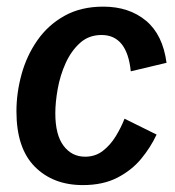

<svg xmlns="http://www.w3.org/2000/svg" viewBox="-20 -532 515 564"><path d="M223.3 11.7Q135.8 11.7 82.1 -42.5Q28.3 -96.7 28.3 -205Q28.3 -259.2 43.3 -313.8Q58.3 -368.3 89.6 -413.3Q120.8 -458.3 169.2 -485.4Q217.5 -512.5 283.3 -512.5Q359.2 -512.5 408.8 -471.2Q458.3 -430 469.2 -347.5L364.2 -322.5Q353.3 -429.2 278.3 -429.2Q240.8 -429.2 215 -405.8Q189.2 -382.5 172.9 -346.7Q156.7 -310.8 149.6 -271.2Q142.5 -231.7 142.5 -199.2Q142.5 -135.8 166.7 -103.8Q190.8 -71.7 230 -71.7Q260 -71.7 282.1 -88.8Q304.2 -105.8 320 -131.7Q335.8 -157.5 345.8 -183.3L440 -136.7Q422.5 -99.2 394.6 -65.4Q366.7 -31.7 324.6 -10Q282.5 11.7 223.3 11.7Z"/></svg>

Font: Familjen Grotesk GF Medium
Style: Italic
Weight: 500
Designer: Anders Wikstroem, Jonas Baeckman, Matilda Gysing, Kristian Moeller
Foundry: Familjen STHML AB
Version: Version 2.000; Beta; Release 4; Build 6